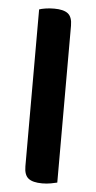

<svg xmlns="http://www.w3.org/2000/svg" viewBox="-50 -690 366 729"><g transform="rotate(5 133.0 -325.5)"><path d="M196 -1Q188 1 172.5 4Q157 7 139 7Q103 7 86.5 -6Q70 -19 70 -52V-650Q78 -653 93.5 -655.5Q109 -658 127 -658Q163 -658 179.5 -645Q196 -632 196 -599V-1Z"/></g></svg>

Font: Baloo 2 SemiBold
Style: Regular
Weight: 600
Designer: Sarang Kulkarni and Ek Type
Foundry: Ek Type
Version: Version 1.640;hotconv 1.0.111;makeotfexe 2.5.65597; ttfautoh